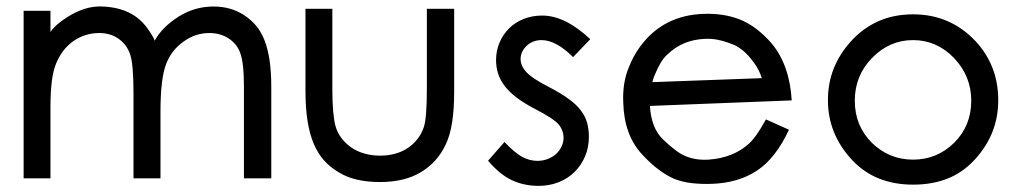

<svg xmlns="http://www.w3.org/2000/svg" viewBox="-20 -569 3249 611"><path d="M843.3 -1.5H756.3V-291Q756.3 -332 753.2 -359.1Q750 -386.2 744.1 -401.4Q733.9 -429.2 707.8 -446.5Q681.6 -463.9 646 -463.9Q602.1 -463.9 564.5 -437Q525.9 -409.7 509.3 -366.7Q490.7 -321.3 490.7 -212.4V-1.5H404.8V-273.9Q404.8 -365.7 394 -396.5Q383.3 -427.2 357.4 -445.6Q331.5 -463.9 295.9 -463.9Q273.9 -463.9 253.7 -457.8Q233.4 -451.7 213.9 -438.5Q177.7 -413.1 158.7 -367.2Q149.4 -345.2 145 -311Q140.6 -276.9 140.6 -228.5V-1.5H55.2V-534.7H140.6V-467.3Q157.2 -491.7 195.8 -515.6Q222.2 -532.2 250 -541Q277.8 -549.8 307.6 -548.3Q337.9 -546.9 364.5 -539.1Q391.1 -531.2 412.8 -515.6Q434.6 -500 451.4 -475.8Q468.3 -451.7 472.2 -439.5Q496.1 -482.9 547.6 -515.6Q599.1 -548.3 659.7 -548.3Q715.8 -548.3 758.8 -519.5Q779.8 -505.4 795.7 -486.3Q811.5 -467.3 822 -440.2Q832.5 -413.1 837.9 -376.7Q843.3 -340.3 843.3 -291Z M1425.3 -276.4Q1425.3 -166.5 1399.4 -111.3Q1373.5 -54.2 1321 -22Q1268.6 10.3 1189.5 10.3Q1149.4 10.3 1116.2 2.7Q1083 -4.9 1056.6 -21.5Q1030.3 -37.1 1010.7 -59.1Q991.2 -81.1 978.3 -111.8Q965.3 -142.6 958.7 -183.8Q952.1 -225.1 952.1 -281.2V-541H1037.6V-287.6Q1037.6 -243.7 1040.3 -214.4Q1043 -185.1 1047.4 -168.5Q1053.7 -146.5 1066.9 -129.2Q1080.1 -111.8 1098.4 -99.4Q1116.7 -86.9 1139.9 -80.3Q1163.1 -73.7 1189.5 -73.7Q1215.8 -73.7 1238.3 -80.1Q1260.7 -86.4 1278.6 -98.6Q1296.4 -110.8 1309.1 -127.4Q1321.8 -144 1328.6 -164.1Q1338.4 -192.4 1338.4 -287.6V-541H1425.3Z M1854 -133.8Q1854 -100.1 1842 -71.8Q1830.1 -43.5 1808.8 -22.2Q1787.6 -1 1758.1 10.7Q1728.5 22.5 1694.3 22.5Q1647.9 22.5 1609.4 4.6Q1570.8 -13.2 1533.2 -57.6L1585.4 -117.2Q1618.2 -82.5 1641.6 -69.8Q1665 -57.1 1690.4 -57.1Q1708 -57.1 1723.4 -63.2Q1738.8 -69.3 1749.8 -79.3Q1760.7 -89.4 1767.1 -102.8Q1773.4 -116.2 1773.4 -129.9Q1773.4 -153.8 1758.3 -172.4Q1742.7 -191.4 1680.2 -223.6Q1647.5 -240.7 1624.3 -258.3Q1601.1 -275.9 1586.4 -294.9Q1571.8 -314 1565.2 -334.5Q1558.6 -355 1558.6 -377.4Q1558.6 -407.7 1569.8 -433.8Q1581.1 -460 1600.3 -479Q1619.6 -498 1646.7 -508.8Q1673.8 -519.5 1705.6 -519.5Q1778.3 -519.5 1858.4 -444.3L1803.7 -387.2Q1749.5 -441.4 1703.1 -441.4Q1689.5 -441.4 1677.5 -436.8Q1665.5 -432.1 1656.5 -423.8Q1647.5 -415.5 1642.1 -404.5Q1636.7 -393.6 1636.7 -381.3Q1636.7 -360.8 1652.3 -342.8Q1669.4 -321.3 1728 -291.5Q1803.2 -252.4 1828.6 -217.3Q1842.8 -198.7 1848.4 -178Q1854 -157.2 1854 -133.8Z M2499.5 -249.5 2048.3 -231.9Q2052.2 -160.2 2091.8 -123.5Q2112.3 -104 2129.9 -90.8Q2147.5 -77.6 2162.6 -71.8Q2193.8 -58.6 2234.4 -61Q2313.5 -66.4 2363.8 -112.3Q2375 -122.6 2387.2 -139.6Q2399.4 -156.7 2417.5 -189L2490.7 -156.2Q2448.7 -65.4 2388.7 -25.9Q2328.6 13.7 2243.2 16.1Q2211.4 17.1 2182.4 13.9Q2153.3 10.7 2126.5 0.5Q2102.1 -9.8 2076.2 -29.1Q2050.3 -48.3 2022.9 -78.1Q1994.6 -108.9 1979.7 -149.7Q1964.8 -190.4 1963.4 -242.2Q1960.4 -305.2 1981 -354.5Q1987.8 -372.1 1996.6 -388.4Q2005.4 -404.8 2016.1 -419.4Q2089.8 -521 2220.2 -524.9Q2251 -525.9 2278.8 -521.7Q2306.6 -517.6 2332.5 -507.8Q2361.8 -496.1 2386.5 -477.3Q2411.1 -458.5 2434.1 -432.6Q2492.7 -363.8 2499.5 -249.5ZM2404.3 -320.3Q2396 -347.2 2378.4 -370.8Q2360.8 -394.5 2344.7 -407.7Q2328.6 -420.9 2316.2 -426Q2303.7 -431.2 2300.3 -432.1Q2280.8 -439.5 2261.7 -442.9Q2242.7 -446.3 2221.7 -445.3Q2188.5 -443.8 2159.2 -432.1Q2129.9 -420.4 2103 -395Q2091.3 -384.3 2082 -368.4Q2072.8 -352.5 2064.5 -332.5Q2060.5 -324.2 2057.9 -314.5Q2055.2 -304.7 2055.7 -307.6Z M3156.7 -250Q3156.7 -196.3 3138.2 -149.2Q3119.6 -102.1 3081.5 -60.5Q3043.5 -19.5 2994.9 -0.5Q2946.3 18.6 2885.7 18.6Q2826.2 18.6 2777.6 -0.7Q2729 -20 2690.9 -60.5Q2614.7 -143.1 2614.7 -250Q2614.7 -303.7 2632.8 -349.9Q2650.9 -396 2687 -436.5Q2765.1 -523.4 2885.7 -523.4Q3004.9 -523.4 3085.4 -437Q3156.7 -359.4 3156.7 -250ZM3070.8 -248.5Q3070.8 -326.7 3016.1 -384.3Q2960.9 -441.4 2885.7 -441.4Q2810.1 -441.4 2754.9 -384.3Q2700.2 -328.1 2700.2 -248.5Q2700.2 -168.5 2754.9 -114.3Q2809.6 -61 2885.7 -61Q2961.4 -61 3016.1 -114.3Q3070.8 -168.5 3070.8 -248.5Z"/></svg>

Font: Kawthoolei
Style: Bold
Weight: 700
Designer: Moe Zed
Foundry: Moe Zed
Version: Version 1.000;July 10, 2024;FontCreator 14.0.0.2901 32-bit